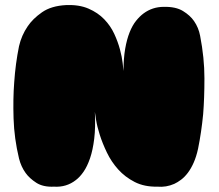

<svg xmlns="http://www.w3.org/2000/svg" viewBox="-20 -734 863 757"><path d="M55 -552Q65 -595 89 -630Q109 -660 145.5 -685.5Q182 -711 241 -714Q292 -716 329 -700Q366 -684 391 -658Q416 -632 430.5 -600.5Q445 -569 453 -539Q461 -509 463.5 -486Q466 -463 467 -454Q467 -504 473.5 -541.5Q480 -579 491 -606.5Q502 -634 516.5 -652Q531 -670 546 -681Q581 -707 626 -707Q673 -708 701.5 -690.5Q730 -673 745 -651Q763 -625 769 -593Q786 -505 786 -425.5Q786 -346 781 -284Q774 -212 761 -148Q754 -116 743.5 -92.5Q733 -69 720.5 -52.5Q708 -36 694 -25.5Q680 -15 667 -9Q635 5 601 2Q549 3 511 -16.5Q473 -36 446 -66Q419 -96 401.5 -132.5Q384 -169 373.5 -202Q363 -235 359 -260Q355 -285 354 -293Q357 -232 351.5 -187Q346 -142 335 -110Q324 -78 309.5 -57Q295 -36 279 -24Q242 5 193 2Q150 4 123 -13.5Q96 -31 81 -52Q63 -77 55 -109Q36 -188 33.5 -266.5Q31 -345 36 -409Q41 -483 55 -552Z"/></svg>

Font: Sniglet
Style: ExtraBold
Weight: 800
Version: Version 2.000; ttfautohint (v0.95) -l 8 -r 50 -G 200 -x 14 -